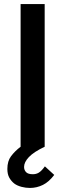

<svg xmlns="http://www.w3.org/2000/svg" viewBox="-20 -720 321 942"><path d="M81.1 -700.2H199.2V0Q145.5 25.4 121.6 50.8Q98.1 75.7 98.1 99.1Q98.1 114.7 108.4 125Q118.2 134.8 141.1 134.8Q157.7 134.8 170.4 127Q184.6 118.2 200.2 96.2L246.1 138.2Q220.2 172.4 190.9 187Q160.6 202.1 127 202.1Q106.4 202.1 85.9 196.8Q64 190.9 50.3 180.7Q35.2 168.9 25.4 151.4Q16.1 134.3 16.1 108.9Q16.1 70.3 34.2 46.4Q53.7 20.5 81.1 0Z"/></svg>

Font: Post Grotesk Medium
Style: Medium
Weight: 500
Version: Version 1.0